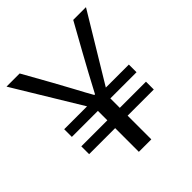

<svg xmlns="http://www.w3.org/2000/svg" viewBox="-195 -856 991 991"><g transform="rotate(-45 300.0 -360.5)"><path d="M253 0H344V-173H535V-230H344V-299H535V-355H367L588 -721H495C357 -474 330 -421 303 -370H298C268 -421 246 -470 104 -721H8L230 -355H63V-299H253V-230H63V-173H253Z"/></g></svg>

Font: Spoqa Han Sans Neo Regular
Style: Regular
Weight: 400
Designer: [Spoqa Han Sans Neo] Dong-huui Kim  Younghwa Kang  Yujin Lee  [Noto Sans] Ryoko NISHIZUKA  (kana & ideographs); Paul D. 
Foundry: Spoqa (http://www.spoqa-han-sans.com)
Version: Version 1.000